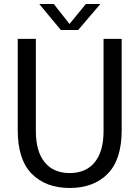

<svg xmlns="http://www.w3.org/2000/svg" viewBox="-20 -921 692 953"><path d="M326 12Q207 12 137.5 -58.5Q68 -129 68 -275V-728H158V-270Q158 -170 201.5 -116Q245 -62 326 -62Q407 -62 450.5 -116Q494 -170 494 -270V-728H584V-275Q584 -129 514.5 -58.5Q445 12 326 12ZM282 -772 175 -901H247L325 -802L406 -901H478L368 -772Z"/></svg>

Font: Murecho
Style: Regular
Weight: 400
Designer: Neil Summerour
Foundry: Positype
Version: Version 1.010; ttfautohint (v1.8.3)